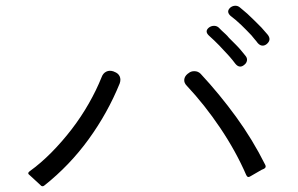

<svg xmlns="http://www.w3.org/2000/svg" viewBox="-20 -799 1040 669"><path d="M878 -649Q873 -656 867.5 -662Q862 -668 856 -676Q839 -694 821 -711.5Q803 -729 783 -744Q767 -759 783 -773Q791 -779 800 -779Q809 -779 816 -773Q822 -768 828.5 -762.5Q835 -757 842 -751Q855 -739 867 -727Q879 -715 891 -703Q903 -690 912 -679Q927 -661 910 -646Q903 -640 895 -640Q886 -640 878 -649ZM800 -577Q795 -584 789.5 -590.5Q784 -597 778 -604Q761 -623 744 -640.5Q727 -658 708 -675Q692 -690 708 -703Q716 -709 726 -709Q735 -709 742 -703Q747 -698 753 -692Q759 -686 766 -680Q769 -677 772 -674Q775 -671 778 -667L802 -643Q811 -634 819 -624.5Q827 -615 835 -605Q842 -597 840.5 -588Q839 -579 831 -573Q824 -567 817 -567Q808 -567 800 -577ZM120 -155 83 -189Q74 -195 83 -202Q122 -230 159.5 -268Q197 -306 230 -349Q263 -392 289.5 -438.5Q316 -485 334 -530Q339 -544 350.5 -549.5Q362 -555 376 -550L378 -549Q392 -544 397 -533Q402 -522 397 -508Q355 -405 289 -314Q223 -223 135 -153Q127 -146 120 -155ZM838 -189Q802 -272 747.5 -353Q693 -434 631 -500Q621 -510 622 -521.5Q623 -533 634 -542L637 -544Q645 -551 657 -551Q670 -551 679 -542Q745 -471 802.5 -392Q860 -313 904 -225Q909 -216 900 -211L891 -207L853 -185Q843 -178 838 -189Z"/></svg>

Font: Higure Gothic
Style: Regular
Weight: 400
Designer: Yoshimichi Ohira
Foundry: Positype
Version: Version 1.000